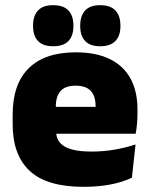

<svg xmlns="http://www.w3.org/2000/svg" viewBox="-20 -710 580 743"><path d="M303 13Q161.5 13 95.2 -48.5Q29 -110 29 -228.5V-267Q29 -384.5 91.2 -446Q153.5 -507.5 273 -507.5Q352.5 -507.5 405.5 -481.2Q458.5 -455 485.2 -405.8Q512 -356.5 512 -287V-271.5Q512 -251.5 510.2 -230.8Q508.5 -210 505 -192.5H346.5Q348.5 -223 349.2 -250Q350 -277 350 -298.5Q350 -324.5 342 -342.2Q334 -360 317 -369.2Q300 -378.5 273 -378.5Q232.5 -378.5 214.2 -357.5Q196 -336.5 196 -298V-253.5L197 -234.5V-203.5Q197 -188 202.5 -173.5Q208 -159 222.8 -147.8Q237.5 -136.5 264.8 -130Q292 -123.5 335.5 -123.5Q380 -123.5 422.5 -130.8Q465 -138 504.5 -151L490.5 -22.5Q456 -5.5 408.2 3.8Q360.5 13 303 13ZM122.5 -192.5V-296.5H469.5V-192.5ZM185.5 -531Q146.5 -531 127.2 -551.2Q108 -571.5 108 -608V-612Q108 -649 127.2 -669.5Q146.5 -690 185.5 -690Q225.5 -690 244.8 -669.5Q264 -649 264 -612V-608Q264 -571.5 244.8 -551.2Q225.5 -531 185.5 -531ZM368 -531Q328.5 -531 309.5 -551.2Q290.5 -571.5 290.5 -608V-612Q290.5 -649 309.5 -669.5Q328.5 -690 368 -690Q407 -690 426.5 -669.5Q446 -649 446 -612V-608Q446 -571.5 426.5 -551.2Q407 -531 368 -531Z"/></svg>

Font: Anek Gurmukhi ExtraBold
Style: Regular
Weight: 800
Designer: Sarang Kulkarni (Gurmukhi), Yesha Goshar (Latin)
Foundry: Ek Type
Version: Version 1.003